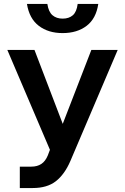

<svg xmlns="http://www.w3.org/2000/svg" viewBox="-20 -755 631 969"><path d="M441 -503H574L335 58Q306 125 262 159.5Q218 194 145 194H80V86H138Q168 86 188.5 72.5Q209 59 221 30L232 1L17 -503H154L318 -74H275ZM296 -588Q224 -588 176 -624.5Q128 -661 116 -735H219Q225 -695 245 -678Q265 -661 296 -661Q328 -661 347.5 -678Q367 -695 372 -735H476Q465 -661 417 -624.5Q369 -588 296 -588Z"/></svg>

Font: Wix Madefor Display
Style: Bold
Weight: 700
Designer: Dalton Maag Ltd
Foundry: Dalton Maag Ltd
Version: Version 3.100